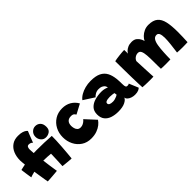

<svg xmlns="http://www.w3.org/2000/svg" viewBox="127 -1609 2525 2525"><g transform="rotate(-45 1390.0 -346.5)"><path d="M146.5 -1Q143.5 -17.5 138 -50.8Q132.5 -84 125.8 -127Q119 -170 112 -216Q84 -209.5 62.2 -202.8Q40.5 -196 31.5 -192Q30 -199.5 27 -219.5Q24 -239.5 20.2 -264.5Q16.5 -289.5 13.2 -313.5Q10 -337.5 8.5 -352.5Q26.5 -357 47.2 -361.5Q68 -366 91 -370.5Q88 -398 86 -419.5Q84 -441 84 -453Q84 -524 107.5 -580.2Q131 -636.5 177.8 -669.5Q224.5 -702.5 293 -702.5Q343.5 -702.5 373 -692.2Q402.5 -682 416 -670.5Q429.5 -659 431.5 -655Q428 -647 418.8 -624Q409.5 -601 399 -573.8Q388.5 -546.5 380 -524.5Q371.5 -502.5 369.5 -497Q367 -502 352.5 -512Q338 -522 313 -522Q293 -522 284.2 -507Q275.5 -492 275.5 -469Q275.5 -456 276.8 -437Q278 -418 280 -395Q307 -396.5 332 -396.5Q412.5 -396.5 475.2 -394.2Q538 -392 607.5 -387Q607.5 -355 606 -303.5Q604.5 -252 599.5 -191Q594.5 -128 590 -72Q585.5 -16 582 7.5Q572 7.5 549.8 5.8Q527.5 4 501.5 1.5Q475.5 -1 454.2 -3.2Q433 -5.5 425.5 -6.5Q426.5 -20 428.2 -54.5Q430 -89 431.8 -134.8Q433.5 -180.5 435 -228.5Q405.5 -231.5 372 -233.5Q338.5 -235.5 298.5 -236Q304.5 -186 311 -140.2Q317.5 -94.5 322.8 -60.8Q328 -27 330 -14.5Q317 -13 290.8 -10.8Q264.5 -8.5 234.8 -6.2Q205 -4 180.5 -2.5Q156 -1 146.5 -1ZM541.5 -426.5Q499.5 -426.5 473 -457.2Q446.5 -488 446.5 -530Q446.5 -574.5 475.8 -603.5Q505 -632.5 544 -632.5Q586.5 -632.5 614.5 -604.2Q642.5 -576 642.5 -521Q642.5 -471 611.2 -448.8Q580 -426.5 541.5 -426.5Z M1187 -107.5Q1170 -80 1138 -54Q1106 -28 1059.2 -11Q1012.5 6 951.5 6Q874 6 816.8 -31.8Q759.5 -69.5 728 -132.8Q696.5 -196 696.5 -271.5Q696.5 -349 729.8 -411.5Q763 -474 822 -511Q881 -548 959 -548Q1029.5 -548 1083.5 -517Q1137.5 -486 1171 -427.5L1036 -355.5Q1033.5 -361.5 1018.8 -377.2Q1004 -393 969.5 -393Q925.5 -393 903 -368.5Q880.5 -344 880.5 -299Q880.5 -279 886.5 -255Q892.5 -231 909 -213.8Q925.5 -196.5 956.5 -196.5Q982 -196.5 1003.2 -207.8Q1024.5 -219 1038.2 -232Q1052 -245 1055.5 -250.5Z M1452 7.5Q1390.5 7.5 1339.5 -9.2Q1288.5 -26 1258 -64Q1227.5 -102 1227.5 -165Q1227.5 -229.5 1264 -267.2Q1300.5 -305 1358.5 -321.2Q1416.5 -337.5 1480.5 -337.5Q1511.5 -337.5 1538.8 -330.2Q1566 -323 1578 -314.5Q1578 -325 1573 -338Q1568 -351 1559 -359Q1546.5 -370.5 1528 -379Q1509.5 -387.5 1475.5 -387.5Q1443 -387.5 1415.5 -372Q1388 -356.5 1373.5 -338.5L1224 -434.5Q1247 -465.5 1286.8 -488.8Q1326.5 -512 1376.2 -525Q1426 -538 1479.5 -538Q1571 -538 1625.8 -511.2Q1680.5 -484.5 1708 -432Q1732 -386 1740.5 -316.5Q1743 -293.5 1744.2 -268.2Q1745.5 -243 1745.5 -215.5Q1745.5 -174 1753.2 -161.2Q1761 -148.5 1774.5 -148.5Q1800 -148.5 1809.5 -158L1864 -27.5Q1856.5 -17 1832 -5.8Q1807.5 5.5 1766 5.5Q1736.5 5.5 1708.2 -3.5Q1680 -12.5 1660.8 -29.2Q1641.5 -46 1638.5 -69.5Q1628.5 -40 1581.2 -16.2Q1534 7.5 1452 7.5ZM1495.5 -136Q1513.5 -136 1533.8 -141.5Q1554 -147 1570.5 -154.5Q1587 -162 1593.5 -167.5Q1592 -173 1590.8 -184.2Q1589.5 -195.5 1589.5 -201Q1580.5 -205 1556.8 -208.2Q1533 -211.5 1511 -211.5Q1490.5 -211.5 1470.2 -208.5Q1450 -205.5 1436.5 -197.8Q1423 -190 1423 -175Q1423 -136 1495.5 -136Z M1902.5 3.5Q1900.5 -26 1898.8 -77.2Q1897 -128.5 1895.8 -189.2Q1894.5 -250 1893.8 -309.8Q1893 -369.5 1892.5 -418Q1892 -466.5 1892 -491.5Q1907 -495.5 1932 -499.2Q1957 -503 1985.5 -506.2Q2014 -509.5 2039.2 -511.5Q2064.5 -513.5 2080 -513.5Q2081 -496.5 2081 -474.8Q2081 -453 2081 -442.5Q2084.5 -454 2102 -472.2Q2119.5 -490.5 2150.2 -505Q2181 -519.5 2223.5 -519.5Q2271 -519.5 2298.5 -496Q2326 -472.5 2340.5 -441.5Q2344.5 -433 2347.5 -423.8Q2350.5 -414.5 2352.5 -406Q2365.5 -434.5 2392.5 -461Q2419.5 -487.5 2456.8 -504.8Q2494 -522 2537.5 -522Q2623 -522 2668.2 -484.5Q2713.5 -447 2730.2 -371.5Q2747 -296 2747 -181.5Q2747 -140.5 2745.5 -94.2Q2744 -48 2741.5 4Q2719 5 2694.8 5.8Q2670.5 6.5 2647 6.5Q2622 6.5 2597.2 5.5Q2572.5 4.5 2547.5 2.5Q2557.5 -72 2564.5 -134.5Q2571.5 -197 2571.5 -243Q2571.5 -296 2560 -324.5Q2548.5 -353 2520 -353Q2485 -353 2465.8 -323.8Q2446.5 -294.5 2438 -242.5Q2429.5 -190.5 2426 -122Q2424.5 -93 2423.2 -61.2Q2422 -29.5 2422 4.5Q2410.5 5 2388.2 5.8Q2366 6.5 2341 6.5Q2311.5 6.5 2284.8 5.8Q2258 5 2246.5 3.5Q2245.5 -30.5 2245.2 -59.8Q2245 -89 2245 -121Q2245 -196.5 2241 -249.5Q2237 -302.5 2223.2 -330.5Q2209.5 -358.5 2179 -358.5Q2150.5 -358.5 2125.2 -341.5Q2100 -324.5 2089.5 -296.5Q2092.5 -217 2095.8 -150Q2099 -83 2101.2 -41Q2103.5 1 2104 7Q2098 7.5 2076.8 8Q2055.5 8.5 2039.5 8.5Q1999.5 8.5 1959.8 7Q1920 5.5 1902.5 3.5Z"/></g></svg>

Font: Grandstander Black
Style: Regular
Weight: 900
Designer: Tyler Finck
Foundry: Etcetera Type Co
Version: Version 1.200; ttfautohint (v1.8.3)